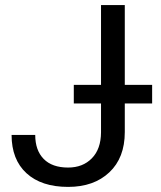

<svg xmlns="http://www.w3.org/2000/svg" viewBox="-20 -731 638 761"><path d="M380.4 -710.9H474.6V-207.5Q474.6 -105.5 413.3 -47.9Q352.1 9.8 250 9.8Q144 9.8 85 -44.4Q25.9 -98.6 25.9 -196.3H119.6Q119.6 -135.3 153.1 -101.1Q186.5 -66.9 250 -66.9Q308.1 -66.9 344 -103.5Q379.9 -140.1 380.4 -206.1ZM583 -320.8H272.5V-394.5H583Z"/></svg>

Font: Roboto
Style: Regular
Weight: 400
Designer: Google
Version: Version 2.001047; 2015